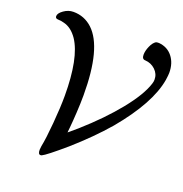

<svg xmlns="http://www.w3.org/2000/svg" viewBox="-131 -799 921 967"><g transform="rotate(20 329.0 -315.5)"><path d="M25 -633Q25 -649 49 -666Q73 -683 100 -683Q159 -683 202 -643Q291 -560 291 -306Q291 -264 288 -213Q285 -162 282 -132L279 -102Q306 -124 325 -141Q432 -236 504 -325.5Q576 -415 596 -479Q600 -490 600 -502Q600 -532 577.5 -553.5Q555 -575 523 -577Q505 -577 505 -601Q505 -622 516 -647Q527 -672 542 -681Q546 -683 558 -683Q604 -679 631 -645Q658 -611 658 -559Q658 -548 654 -520Q632 -389 487 -215Q411 -127 311 -39Q218 41 196 51Q194 52 190 52Q177 52 177 28Q177 22 179 8Q188 -35 195.5 -122Q203 -209 203 -270Q203 -473 145 -560Q114 -605 73 -615Q56 -620 41 -620Q25 -620 25 -633Z"/></g></svg>

Font: MathJax_Caligraphic
Style: Regular
Weight: 400
Version: Version 1.1